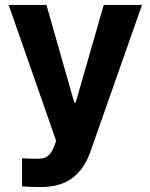

<svg xmlns="http://www.w3.org/2000/svg" viewBox="-20 -550 602 769"><path d="M68.4 196.3V84Q105.5 85.9 127 85.9Q144 85.9 155.5 83Q167 80.1 177.5 69.3Q188 58.6 196.3 37.1L205.1 14.6L14.6 -530.3H166L277.3 -139.6H283.2L395.5 -530.3H548.8L341.8 58.6Q317.9 126.5 270 162.8Q222.2 199.2 141.6 199.2Q96.2 199.2 68.4 196.3Z"/></svg>

Font: Pretendard Std
Style: Bold
Weight: 700
Designer: Base glyphs from Inter by Rasmus Andersson; Hangeul glyphs from Noto Sans CJK(Source Han Sans) by Jang Soo-young and Kan
Foundry: Kil Hyung-jin
Version: Version 1.309